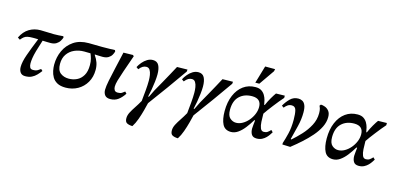

<svg xmlns="http://www.w3.org/2000/svg" viewBox="-78 -1197 3921 1904"><g transform="rotate(15 1882.0 -245.0)"><path d="M178 8Q144 8 128 -14Q112 -36 112 -70Q112 -121 139 -197.5Q166 -274 209 -379Q191 -380 176.5 -380Q162 -380 155 -380Q121 -380 100.5 -375.5Q80 -371 65.5 -360Q51 -349 34 -328L10 -344Q42 -410 93.5 -441Q145 -472 209 -472Q245 -472 280 -470Q315 -468 346 -468Q372 -468 395.5 -469.5Q419 -471 442 -473L447 -460Q442 -444 430 -424Q418 -404 395 -389.5Q372 -375 336 -375Q323 -375 301 -375.5Q279 -376 255 -377Q232 -307 219 -260.5Q206 -214 201.5 -183.5Q197 -153 197 -129Q197 -106 205 -89Q213 -72 237 -72Q268 -72 284.5 -82.5Q301 -93 314 -102L331 -86Q313 -62 292.5 -40.5Q272 -19 244.5 -5.5Q217 8 178 8Z M594 14Q540 14 507 -4.5Q474 -23 457 -52.5Q440 -82 433.5 -115Q427 -148 427 -177Q427 -255 458 -322Q489 -389 550 -430.5Q611 -472 703 -472Q731 -472 770.5 -471Q810 -470 842 -470Q892 -470 920.5 -471Q949 -472 972 -473L978 -460Q974 -443 963 -423.5Q952 -404 929.5 -390Q907 -376 869 -376Q853 -376 833 -377Q813 -378 791 -379V-374Q815 -340 826.5 -306.5Q838 -273 838 -233Q838 -160 805.5 -104Q773 -48 717.5 -17Q662 14 594 14ZM746 -379Q727 -379 710 -379.5Q693 -380 682 -380Q627 -380 581.5 -359.5Q536 -339 508.5 -299Q481 -259 481 -200Q481 -134 516 -107Q551 -80 602 -80Q646 -80 684.5 -98.5Q723 -117 747 -157.5Q771 -198 771 -264Q771 -301 763.5 -328.5Q756 -356 746 -379Z M1051 9Q1013 9 996 -12.5Q979 -34 979 -68Q979 -101 991.5 -163.5Q1004 -226 1022.5 -305.5Q1041 -385 1060 -470L1157 -472L1168 -462Q1131 -357 1108.5 -291.5Q1086 -226 1075 -187Q1064 -148 1064 -122Q1064 -103 1073 -87.5Q1082 -72 1108 -72Q1135 -72 1149.5 -82Q1164 -92 1177 -102L1194 -84Q1167 -42 1133 -16.5Q1099 9 1051 9Z M1334 211Q1298 210 1277 198.5Q1256 187 1256 150Q1256 120 1272.5 88.5Q1289 57 1312.5 22Q1336 -13 1359 -54Q1365 -111 1370 -166.5Q1375 -222 1375 -267Q1375 -295 1370.5 -324Q1366 -353 1353.5 -373Q1341 -393 1317 -393Q1298 -393 1280.5 -383Q1263 -373 1244 -349L1222 -365Q1235 -391 1256.5 -416.5Q1278 -442 1305 -458.5Q1332 -475 1363 -475Q1406 -475 1424 -441Q1442 -407 1442 -348Q1442 -315 1437 -272.5Q1432 -230 1424.5 -187.5Q1417 -145 1409 -113H1417L1455 -190Q1482 -237 1510 -287.5Q1538 -338 1564 -385Q1590 -432 1610 -470L1717 -472L1715 -451Q1645 -351 1573 -251Q1501 -151 1425 -49Q1418 -19 1405.5 28.5Q1393 76 1375.5 125Q1358 174 1334 211Z M1801 211Q1765 210 1744 198.5Q1723 187 1723 150Q1723 120 1739.5 88.5Q1756 57 1779.5 22Q1803 -13 1826 -54Q1832 -111 1837 -166.5Q1842 -222 1842 -267Q1842 -295 1837.5 -324Q1833 -353 1820.5 -373Q1808 -393 1784 -393Q1765 -393 1747.5 -383Q1730 -373 1711 -349L1689 -365Q1702 -391 1723.5 -416.5Q1745 -442 1772 -458.5Q1799 -475 1830 -475Q1873 -475 1891 -441Q1909 -407 1909 -348Q1909 -315 1904 -272.5Q1899 -230 1891.5 -187.5Q1884 -145 1876 -113H1884L1922 -190Q1949 -237 1977 -287.5Q2005 -338 2031 -385Q2057 -432 2077 -470L2184 -472L2182 -451Q2112 -351 2040 -251Q1968 -151 1892 -49Q1885 -19 1872.5 28.5Q1860 76 1842.5 125Q1825 174 1801 211Z M2292 14Q2230 14 2204.5 -35.5Q2179 -85 2179 -171Q2179 -263 2208.5 -332.5Q2238 -402 2291 -440.5Q2344 -479 2415 -479Q2453 -479 2476 -464Q2499 -449 2512.5 -426Q2526 -403 2532.5 -377.5Q2539 -352 2542 -331H2548Q2566 -373 2588.5 -411.5Q2611 -450 2626 -470L2716 -472V-449Q2698 -429 2675 -401Q2652 -373 2629 -343Q2606 -313 2586.5 -287Q2567 -261 2557 -245V-244Q2557 -241 2557 -233Q2557 -199 2559 -161Q2561 -123 2571.5 -97Q2582 -71 2607 -71Q2630 -71 2645.5 -82Q2661 -93 2675 -109L2694 -90Q2688 -81 2677.5 -64.5Q2667 -48 2650 -30.5Q2633 -13 2609.5 -1Q2586 11 2555 11Q2517 11 2502 -13Q2487 -37 2487 -74Q2487 -92 2490 -113Q2493 -134 2495 -159H2487Q2459 -112 2428 -72.5Q2397 -33 2363 -9.5Q2329 14 2292 14ZM2317 -87Q2351 -87 2383.5 -105.5Q2416 -124 2442 -154.5Q2468 -185 2483.5 -222Q2499 -259 2499 -296Q2499 -383 2406 -383Q2326 -383 2276.5 -336Q2227 -289 2227 -197Q2227 -136 2255 -111.5Q2283 -87 2317 -87ZM2441 -521H2400L2453 -701H2555L2550 -678Z M2899 5 2818 2V-14Q2833 -59 2848 -120.5Q2863 -182 2863 -263Q2863 -326 2853.5 -361.5Q2844 -397 2809 -397Q2785 -397 2767.5 -385Q2750 -373 2735 -354L2714 -369Q2738 -412 2772 -445.5Q2806 -479 2855 -479Q2877 -479 2896 -469Q2915 -459 2926.5 -432.5Q2938 -406 2938 -358Q2938 -288 2920 -215Q2902 -142 2884 -72L2891 -69Q2936 -108 2982 -157.5Q3028 -207 3059 -266Q3090 -325 3090 -391Q3090 -420 3085 -437Q3080 -454 3074 -465L3085 -479Q3104 -479 3128 -470Q3152 -461 3169.5 -439Q3187 -417 3187 -377Q3187 -326 3162 -275Q3137 -224 3094.5 -175Q3052 -126 3001 -80.5Q2950 -35 2899 5Z M3340 14Q3278 14 3252.5 -35.5Q3227 -85 3227 -171Q3227 -263 3256.5 -332.5Q3286 -402 3339 -440.5Q3392 -479 3463 -479Q3501 -479 3524 -464Q3547 -449 3560.5 -426Q3574 -403 3580.5 -377.5Q3587 -352 3590 -331H3596Q3614 -373 3636.5 -411.5Q3659 -450 3674 -470L3764 -472V-449Q3746 -429 3723 -401Q3700 -373 3677 -343Q3654 -313 3634.5 -287Q3615 -261 3605 -245V-244Q3605 -241 3605 -233Q3605 -199 3607 -161Q3609 -123 3619.5 -97Q3630 -71 3655 -71Q3678 -71 3693.5 -82Q3709 -93 3723 -109L3742 -90Q3736 -81 3725.5 -64.5Q3715 -48 3698 -30.5Q3681 -13 3657.5 -1Q3634 11 3603 11Q3565 11 3550 -13Q3535 -37 3535 -74Q3535 -92 3538 -113Q3541 -134 3543 -159H3535Q3507 -112 3476 -72.5Q3445 -33 3411 -9.5Q3377 14 3340 14ZM3365 -87Q3399 -87 3431.5 -105.5Q3464 -124 3490 -154.5Q3516 -185 3531.5 -222Q3547 -259 3547 -296Q3547 -383 3454 -383Q3374 -383 3324.5 -336Q3275 -289 3275 -197Q3275 -136 3303 -111.5Q3331 -87 3365 -87Z"/></g></svg>

Font: STIX Two Text Medium
Style: Italic
Weight: 500
Italic angle: -12°
Designer: Ross Mills, John Hudson & Paul Hanslow, Tiro Typeworks Ltd; with prior portions MicroPress Inc. and Coen Hoffman, Elsevi
Foundry: Tiro Typeworks Ltd
Version: Version 2.13 b171